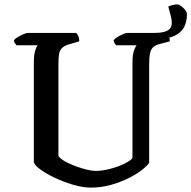

<svg xmlns="http://www.w3.org/2000/svg" viewBox="-20 -854 871 874"><path d="M394 0Q357 0 313 -13Q269 -26 229 -45Q189 -64 162.5 -83.5Q136 -103 134 -117V-568Q134 -605 140.5 -624.5Q147 -644 152 -648H55Q52 -653 48 -657.5Q44 -662 43 -671Q49 -678 61.5 -685.5Q74 -693 87 -698.5Q100 -704 106 -704H327Q332 -699 336.5 -689.5Q341 -680 341 -666L297 -653Q275 -647 264 -637Q253 -627 249.5 -610.5Q246 -594 246 -567V-144Q255 -131 276.5 -119Q298 -107 324 -97.5Q350 -88 374.5 -82Q399 -76 414 -76Q445 -76 480 -85Q515 -94 543.5 -107.5Q572 -121 583 -134V-568Q583 -606 590.5 -625.5Q598 -645 602 -648H509Q505 -652 501.5 -657.5Q498 -663 497 -671Q503 -678 515 -685.5Q527 -693 540 -698.5Q553 -704 559 -704H739Q744 -699 748.5 -689.5Q753 -680 753 -666L708 -654Q688 -649 677.5 -639.5Q667 -630 663 -611.5Q659 -593 659 -559V-113Q650 -99 625 -79.5Q600 -60 563.5 -42Q527 -24 483.5 -12Q440 0 394 0ZM639 -682V-704H680Q707 -704 725.5 -708.5Q744 -713 753 -723Q762 -733 762 -751Q762 -763 756.5 -785.5Q751 -808 746 -824Q757 -829 767.5 -831.5Q778 -834 787 -834Q794 -834 804.5 -826.5Q815 -819 823 -808.5Q831 -798 831 -789Q831 -756 818 -730.5Q805 -705 773 -690.5Q741 -676 683 -676Q676 -676 663 -677Q650 -678 639 -682Z"/></svg>

Font: Texturina Medium
Style: Regular
Weight: 500
Designer: Guillermo Torres Carreño
Foundry: Omnibus-Type
Version: Version 1.003